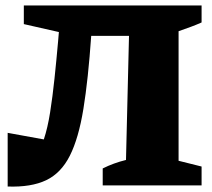

<svg xmlns="http://www.w3.org/2000/svg" viewBox="-20 -677 774 701"><path d="M8 4V-192L140 -168Q154 -210 163 -267Q172 -324 179 -390.5Q186 -457 192 -525L195 -560L67 -589V-657H716V-595Q698 -587 678 -579.5Q658 -572 632 -563V-90L716 -69V0H355V-62Q395 -82 440 -93L451 -546H313Q302 -387 284.5 -279.5Q267 -172 235 -108.5Q203 -45 148.5 -19Q94 7 8 4Z"/></svg>

Font: Piazzolla SC ExtraBold
Style: Regular
Weight: 800
Designer: Juan Pablo del Peral
Foundry: Huerta Tipografica
Version: Version 1.330